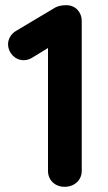

<svg xmlns="http://www.w3.org/2000/svg" viewBox="-20 -720 417 740"><path d="M295 -61V-639C295 -674 270 -700 236 -700C219 -700 204 -697 193 -691L42 -601C23 -590 11 -570 11 -549C11 -519 36 -488 71 -488C82 -488 93 -491 103 -497L165 -535V-61C165 -26 192 0 229 0C267 0 295 -26 295 -61Z"/></svg>

Font: Hotpoint
Style: Bold
Weight: 700
Designer: Andrew Paglinawan, Luciano Perondi, Riccardo Olocco
Foundry: CAST Cooperativa Anonima Servizi Tipografici
Version: Version 1.000;PS 2.1;hotconv 16.6.51;makeotf.lib2.5.65220